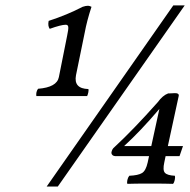

<svg xmlns="http://www.w3.org/2000/svg" viewBox="-20 -677 700 707"><path d="M537.1 -139.2 566.9 -275.9Q496.6 -193.4 437 -139.2ZM589.8 -102.1 585 -79.1Q578.6 -50.3 587.2 -40.8Q595.7 -31.2 624 -29.8Q625.5 -23.9 623.5 -14.4Q621.6 -4.9 617.2 0Q589.4 -1 537.1 -1H522.9Q476.1 -1 449.2 0Q446.8 -4.4 449 -14.2Q451.2 -23.9 456.1 -29.8Q488.8 -31.2 502.9 -39.8Q517.1 -48.3 523.9 -79.1L528.8 -102.1H403.8Q392.1 -103 390.1 -113.8Q391.6 -127.4 400.9 -134.8Q471.2 -199.7 561 -300.8Q579.1 -325.7 599.1 -333H603Q605.5 -333 613.3 -333.5Q621.1 -334 624 -334Q627.9 -334 630.9 -333.5Q633.8 -333 636.5 -330.6Q639.2 -328.1 638.2 -324.2L598.1 -139.2H653.8L641.1 -102.1ZM222.2 -585.9Q205.1 -585.9 163.1 -570.8Q155.3 -581.5 159.2 -600.1Q227.1 -622.1 284.2 -651.9Q295.9 -655.8 304.2 -655.8Q309.1 -655.8 316.9 -651.9Q299.8 -599.6 292 -557.1L259.8 -399.9Q250.5 -350.6 305.2 -349.1Q307.1 -346.2 305.2 -336.9Q303.2 -327.6 300.8 -323.2H113.8Q111.8 -338.4 120.1 -350.1Q189.5 -355.5 196.8 -393.1L227.1 -544.9Q232.4 -569.3 231.4 -577.6Q230.5 -585.9 222.2 -585.9ZM151.9 9.8 618.2 -657.2H660.2L192.9 9.8Z"/></svg>

Font: Common Serif Medium
Style: Italic
Weight: 500
Italic angle: -12°
Designer: Philipp H. Poll, Khaled Hosny
Foundry: Stefan Peev, Context Ltd.
Version: Version 1.026